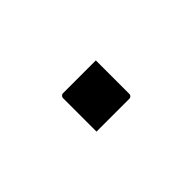

<svg xmlns="http://www.w3.org/2000/svg" viewBox="5 -604 589 589"><g transform="rotate(45 300.0 -309.5)"><path d="M378 -233Q356 -233 331 -233Q306 -233 280.5 -233Q255 -233 233 -233Q230 -233 227.5 -234.5Q225 -236 223.5 -238.5Q222 -241 222 -244V-386Q244 -386 269.5 -386Q295 -386 320 -386Q345 -386 367 -386Q371 -386 373 -384.5Q375 -383 376.5 -381Q378 -379 378 -375Z"/></g></svg>

Font: Code D OnePiece
Style: Regular
Weight: 400
Version: Version 1.085; ttfautohint (v1.8.4.7-5d5b);Nerd Fonts 3.0.2